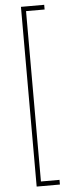

<svg xmlns="http://www.w3.org/2000/svg" viewBox="-65 -864 407 1061"><g transform="rotate(-5 139.0 -333.5)"><path d="M94 -832V165H223V139H120V-806H223V-832Z"/></g></svg>

Font: Noto Sans Devanagari UI ExtraCondensed Thin
Style: Regular
Weight: 100
Width: 2
Designer: Jelle Bosma - Monotype Design Team
Foundry: Monotype Imaging Inc.
Version: Version 2.004